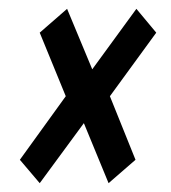

<svg xmlns="http://www.w3.org/2000/svg" viewBox="-20 -529 388 435"><path d="M70 -114 25 -167 129 -311 70 -455 132 -509 189 -372 289 -509 334 -455 229 -311 287 -167 226 -114 170 -250Z"/></svg>

Font: Georama Extra Condensed Medium
Style: Italic
Weight: 500
Width: 2
Italic angle: -9°
Designer: Jean-Baptiste Levee
Foundry: Production Type
Version: Version 1.000